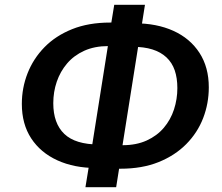

<svg xmlns="http://www.w3.org/2000/svg" viewBox="-20 -755 925 800"><path d="M336 25 353 -79 389 -55H381Q289 -55 219 -87Q149 -119 110 -178.5Q71 -238 71 -322Q71 -389 95 -450Q119 -511 165.5 -558.5Q212 -606 280.5 -633.5Q349 -661 439 -661H470L440 -637L456 -735H584L568 -634L531 -658H540Q633 -658 702.5 -626.5Q772 -595 811 -535Q850 -475 850 -391Q850 -324 826.5 -263Q803 -202 756 -154.5Q709 -107 640.5 -79.5Q572 -52 482 -52H450L480 -76L464 25ZM361 -131 433 -585 456 -563H431Q374 -563 331 -543.5Q288 -524 259.5 -490.5Q231 -457 216.5 -414.5Q202 -372 202 -325Q202 -283 213.5 -251Q225 -219 248 -197Q271 -175 307 -164Q343 -153 391 -153H399ZM487 -128 464 -150H491Q548 -150 591 -169.5Q634 -189 662.5 -222.5Q691 -256 705 -299Q719 -342 719 -388Q719 -430 708 -462Q697 -494 673.5 -516Q650 -538 615 -549Q580 -560 532 -560H523L559 -582Z"/></svg>

Font: Nunito Sans 12pt ExtraLight
Style: Italic
Weight: 200
Italic angle: -9°
Designer: Vernon Adams
Foundry: Vernon Adams
Version: Version 3.101;gftools[0.9.27]